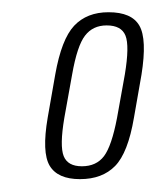

<svg xmlns="http://www.w3.org/2000/svg" viewBox="-20 -700 249 306"><path d="M107.5 -414.5Q143 -414.5 163.5 -435.5Q184 -456.5 193.5 -512.5L205.5 -581Q214.5 -637.5 202.2 -659Q190 -680.5 153 -680.5Q118.5 -680.5 98.2 -659Q78 -637.5 68 -581L56 -512.5Q46.5 -457 59.2 -435.8Q72 -414.5 107.5 -414.5ZM110.5 -435Q88 -435 81.5 -451.2Q75 -467.5 82.5 -512L95 -581.5Q103 -627 115.5 -643.2Q128 -659.5 150 -659.5Q173.5 -659.5 180 -643.2Q186.5 -627 179 -581.5L166.5 -512Q158 -467.5 145.8 -451.2Q133.5 -435 110.5 -435Z"/></svg>

Font: Anybody ExtraCondensed ExtraLight
Style: Italic
Weight: 250
Width: 2
Italic angle: -10°
Version: Version 1.113;gftools[0.9.25]